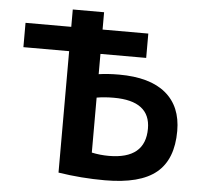

<svg xmlns="http://www.w3.org/2000/svg" viewBox="-52 -784 888 849"><g transform="rotate(5 391.5 -360.0)"><path d="M376 -351V-107Q413 -99 452 -99Q614 -99 614 -234Q614 -357 452 -357Q410 -357 376 -351ZM376 -455Q416 -461 466 -461Q603 -461 673.5 -402.5Q744 -344 744 -235Q744 -109 672 -49.5Q600 10 444 10Q339 10 237 -6V-545H34V-653H237V-730H376V-653H579V-545H376Z"/></g></svg>

Font: Mplus 1p Bold
Style: Bold
Weight: 700
Version: Version 1.061